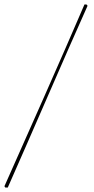

<svg xmlns="http://www.w3.org/2000/svg" viewBox="-32 -721 422 866"><path d="M-8 125 -12 119Q77 -81 170 -291Q263 -501 349 -701H358L363 -695Q323 -606 276.5 -500Q230 -394 181.5 -282.5Q133 -171 87 -66Q41 39 3 125Z"/></svg>

Font: Labrada Thin
Style: Italic
Weight: 100
Italic angle: -7°
Designer: Mercedes Jáuregui
Foundry: Omnibus-Type Team
Version: Version 1.000; ttfautohint (v1.8.4.7-5d5b)